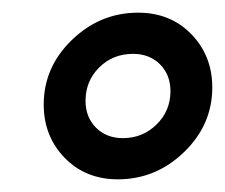

<svg xmlns="http://www.w3.org/2000/svg" viewBox="-20 -675 355 303"><path d="M198 -655Q249 -655 282 -621Q315 -587 315 -537Q315 -478 270.5 -435Q226 -392 166 -392Q115 -392 82 -426Q49 -460 49 -510Q49 -569 93.5 -612Q138 -655 198 -655ZM190 -590Q158 -590 136.5 -568.5Q115 -547 115 -516Q115 -490 131.5 -473.5Q148 -457 174 -457Q205 -457 227 -478.5Q249 -500 249 -531Q249 -557 232.5 -573.5Q216 -590 190 -590Z"/></svg>

Font: Alegreya Sans SC ExtraBold
Style: Italic
Weight: 800
Italic angle: -7°
Designer: Juan Pablo del Peral
Foundry: Huerta Tipografica
Version: Version 2.007